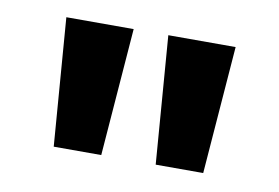

<svg xmlns="http://www.w3.org/2000/svg" viewBox="-42 -776 556 382"><g transform="rotate(10 236.0 -585.0)"><path d="M201 -714 181 -456H85L65 -714ZM407 -714 387 -456H291L271 -714Z"/></g></svg>

Font: Noto Sans Kawi
Style: Bold
Weight: 700
Designer: Fadhl Haqq
Version: Version 1.000